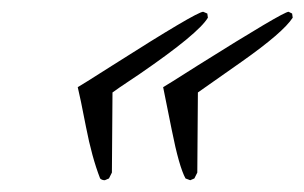

<svg xmlns="http://www.w3.org/2000/svg" viewBox="-20 -327 517 326"><path d="M477 -297Q461 -272 390 -222Q319 -172 316 -170L315 -34L310 -24L303 -21L295 -24Q284 -44 271.5 -107Q259 -170 257 -179Q261 -181 316 -216Q461 -307 470 -307L476 -304ZM333 -297Q317 -270 218 -202Q173 -172 171 -170L170 -34L165 -24L158 -21Q153 -21 150 -24Q136 -60 126 -111.5Q116 -163 112 -179Q116 -181 171 -216Q314 -307 325 -307L332 -304Z"/></svg>

Font: Great Vibes
Style: Regular
Weight: 400
Designer: Robert E. Leuschke
Foundry: Robert E. Leuschke
Version: Version 1.001